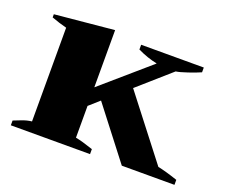

<svg xmlns="http://www.w3.org/2000/svg" viewBox="-92 -656 934 795"><g transform="rotate(20 375.5 -259.0)"><path d="M741 -22V0H509L336 -224L291 -184V-44Q319 -39 369 -22V0H20V-21Q28 -24 52 -33.5Q76 -43 97 -45V-458Q65 -466 30 -479V-493L291 -518V-266L500 -447Q456 -456 413 -477V-498H689V-477Q669 -468 635 -456.5Q601 -445 585 -443L443 -318L653 -47Q688 -40 741 -22Z"/></g></svg>

Font: Trirong Black
Style: Regular
Weight: 900
Designer: Katatrad Team
Foundry: CadsonDemak
Version: Version 1.001